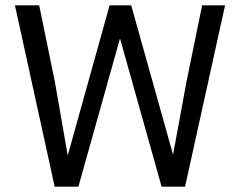

<svg xmlns="http://www.w3.org/2000/svg" viewBox="-20 -700 900 720"><path d="M186 -392 234 -117 391 -680H472L629 -120L679 -392L738 -680H824L674 0H586L430 -556L274 0H185L36 -680H127Z"/></svg>

Font: Inria Sans
Style: Regular
Weight: 400
Designer: Black Foundry Team
Foundry: Black Foundry
Version: Version 1.2; ttfautohint (v1.8.3)